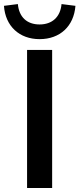

<svg xmlns="http://www.w3.org/2000/svg" viewBox="-60 -941 398 961"><path d="M75.5 0H201V-691.2H75.5ZM138.2 -745.1C240.2 -745.1 309.8 -809.8 317.6 -911.8L248 -920.6C242.2 -855.9 201 -818.6 138.2 -818.6C74.5 -818.6 35.3 -855.9 29.4 -920.6L-40.2 -911.8C-33.3 -809.8 37.3 -745.1 138.2 -745.1Z"/></svg>

Font: LL Pando Sans
Style: Bold
Weight: 700
Designer: Joshua Smith
Foundry: Joshua Smith
Version: Version 1.000;Glyphs 3.2.1 (3258)